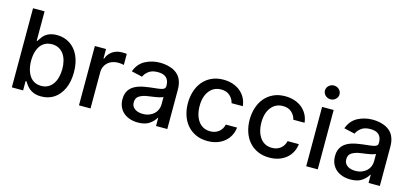

<svg xmlns="http://www.w3.org/2000/svg" viewBox="-64 -1225 3660 1705"><g transform="rotate(15 1766.5 -372.0)"><path d="M79.9 -727.3H186.1V-457H192.5Q197.4 -465.6 204.2 -475.3Q210.9 -485.1 219.5 -496.4Q228 -507.8 239.9 -517.9Q251.8 -528.1 267.6 -535.9Q283.4 -543.7 303.6 -548.1Q323.9 -552.6 349.1 -552.6Q414.8 -552.6 467 -519.2Q492.9 -502.5 513.5 -478.3Q534.1 -454.2 548.5 -422.9Q562.9 -391.7 570.5 -353.9Q578.1 -316.1 578.1 -271.7Q578.1 -184.3 548.7 -120.4Q518.5 -55.4 468 -22.4Q417.6 10.7 350.1 10.7Q322.1 10.7 299.2 4.8Q276.3 -1.1 257.3 -12.8Q238.3 -24.5 222.5 -42.4Q206.7 -60.4 192.5 -84.9H183.6V0H79.9ZM326.3 -79.9Q362.2 -79.9 389.2 -94.6Q416.2 -109.4 434.3 -135.3Q452.4 -161.2 461.6 -196.6Q470.9 -231.9 470.9 -272.7Q470.9 -313.2 461.8 -348Q452.8 -382.8 434.7 -408.2Q416.5 -433.6 389.6 -448Q362.6 -462.4 326.3 -462.4Q299.4 -462.4 278.4 -454.7Q257.5 -447.1 241.7 -433.8Q225.9 -420.5 214.8 -402.2Q203.8 -383.9 196.9 -362.9Q190 -342 187 -318.9Q183.9 -295.8 183.9 -272.7Q183.9 -250 187.1 -226.9Q190.3 -203.8 197.3 -182.4Q204.2 -160.9 215.2 -142.2Q226.2 -123.6 242 -109.7Q257.8 -95.9 278.8 -87.9Q299.7 -79.9 326.3 -79.9Z M697.1 -545.5H799.7V-458.8H805.4Q812.9 -481.5 826.7 -499.1Q840.6 -516.7 858.8 -528.8Q877.1 -540.8 898.8 -547.2Q920.5 -553.6 943.9 -553.6Q949.2 -553.6 955.4 -553.4Q961.6 -553.3 967.9 -553.1Q974.1 -552.9 979.6 -552.4Q985.1 -551.8 989 -551.1V-449.6Q985.8 -450.6 979.9 -451.7Q974.1 -452.8 966.6 -453.8Q959.2 -454.9 950.6 -455.4Q942.1 -456 933.6 -456Q906.2 -456 882.5 -447.3Q858.7 -438.6 841.1 -422.6Q823.5 -406.6 813.4 -383.9Q803.3 -361.2 803.3 -333.1V0H697.1Z M1264.9 -317.1Q1301.8 -321.4 1327.9 -324.2Q1354 -327.1 1370.6 -331.5Q1387.1 -335.9 1394.9 -343.9Q1402.7 -351.9 1402.7 -366.5V-369Q1402.7 -416.9 1377.3 -441.8Q1351.9 -466.6 1299 -466.6Q1245.4 -466.6 1214.8 -443.2Q1183.9 -419.7 1172.2 -390.6L1072.4 -413.4Q1099.1 -487.6 1161.6 -520.2Q1223.7 -552.6 1297.6 -552.6Q1313.6 -552.6 1331.3 -550.8Q1349.1 -549 1367 -544.9Q1384.9 -540.8 1402.5 -534.1Q1420.1 -527.3 1436.1 -517Q1452.4 -506.7 1465.9 -492.5Q1479.4 -478.3 1489 -459.3Q1498.6 -440.3 1503.9 -416.2Q1509.2 -392 1509.2 -362.2V0H1405.5V-74.6H1401.3Q1386 -44.4 1346.9 -16Q1308.2 12.1 1240.1 12.1Q1201.3 12.1 1167.6 1.2Q1133.9 -9.6 1109 -30.7Q1084.2 -51.8 1070 -82.9Q1055.8 -114 1055.8 -154.1Q1055.8 -185.4 1064.1 -208.6Q1072.4 -231.9 1087.2 -248.9Q1101.9 -266 1121.8 -277.7Q1141.7 -289.4 1165 -297.1Q1188.2 -304.7 1213.8 -309.3Q1239.3 -313.9 1264.9 -317.1ZM1159.8 -152.7Q1159.8 -131 1168.7 -115.8Q1177.6 -100.5 1192.3 -91.1Q1207 -81.7 1225.5 -77.4Q1244 -73.2 1263.1 -73.2Q1296.5 -73.2 1322.4 -83.5Q1348.4 -93.8 1366.3 -110.8Q1384.2 -127.8 1393.6 -150.2Q1403.1 -172.6 1403.1 -196.7V-267Q1399.5 -263.5 1390.3 -260.1Q1381 -256.7 1368.8 -253.9Q1356.5 -251.1 1342.5 -248.6Q1328.5 -246.1 1315.2 -244.1Q1301.8 -242.2 1290.3 -240.6Q1278.8 -239 1271.7 -237.9Q1226.2 -232.6 1192.8 -213.8Q1159.8 -195.3 1159.8 -152.7Z M1626.1 -270.2Q1626.1 -327.4 1642.2 -378.7Q1658.4 -430 1690.3 -468.8Q1722.3 -507.5 1769.7 -530Q1817.1 -552.6 1879.3 -552.6Q1925.8 -552.6 1965.2 -539.4Q2004.6 -526.3 2034.1 -502.1Q2063.6 -478 2081.9 -444.2Q2100.1 -410.5 2104.4 -369.3H2001.1Q1992.5 -407.7 1962.4 -435.4Q1932.2 -463.1 1881 -463.1Q1814.6 -463.1 1774.1 -411.9Q1733.3 -360.4 1733.3 -272.7Q1733.3 -249.3 1736.7 -225.9Q1740.1 -202.4 1747.5 -180.9Q1755 -159.4 1766.7 -140.8Q1778.4 -122.2 1794.7 -108.3Q1811.1 -94.5 1832.6 -86.6Q1854 -78.8 1881 -78.8Q1903.8 -78.8 1923.5 -85.2Q1943.2 -91.6 1958.8 -103.7Q1974.4 -115.8 1985.3 -133.2Q1996.1 -150.6 2001.1 -172.6H2104.4Q2100.1 -132.8 2082.7 -99.3Q2065.3 -65.7 2036.4 -41.2Q2007.5 -16.7 1968 -2.8Q1928.6 11 1880.3 11Q1819.2 11 1772 -10.7Q1724.8 -32.3 1692.3 -70.1Q1659.8 -108 1642.9 -159.3Q1626.1 -210.6 1626.1 -270.2Z M2193.9 -270.2Q2193.9 -327.4 2210 -378.7Q2226.2 -430 2258.2 -468.8Q2290.1 -507.5 2337.5 -530Q2384.9 -552.6 2447.1 -552.6Q2493.6 -552.6 2533 -539.4Q2572.4 -526.3 2601.9 -502.1Q2631.4 -478 2649.7 -444.2Q2668 -410.5 2672.2 -369.3H2568.9Q2560.4 -407.7 2530.2 -435.4Q2500 -463.1 2448.9 -463.1Q2382.5 -463.1 2342 -411.9Q2301.1 -360.4 2301.1 -272.7Q2301.1 -249.3 2304.5 -225.9Q2307.9 -202.4 2315.3 -180.9Q2322.8 -159.4 2334.5 -140.8Q2346.2 -122.2 2362.6 -108.3Q2378.9 -94.5 2400.4 -86.6Q2421.9 -78.8 2448.9 -78.8Q2471.6 -78.8 2491.3 -85.2Q2511 -91.6 2526.6 -103.7Q2542.3 -115.8 2553.1 -133.2Q2563.9 -150.6 2568.9 -172.6H2672.2Q2668 -132.8 2650.6 -99.3Q2633.2 -65.7 2604.2 -41.2Q2575.3 -16.7 2535.9 -2.8Q2496.4 11 2448.2 11Q2387.1 11 2339.8 -10.7Q2292.6 -32.3 2260.1 -70.1Q2227.6 -108 2210.8 -159.3Q2193.9 -210.6 2193.9 -270.2Z M2786.2 0V-545.5H2892.4V0ZM2772.7 -692.8Q2772.7 -706.7 2778.2 -718.2Q2783.7 -729.8 2793 -738.3Q2802.2 -746.8 2814.5 -751.6Q2826.7 -756.4 2839.8 -756.4Q2853.3 -756.4 2865.4 -751.6Q2877.5 -746.8 2886.7 -738.3Q2896 -729.8 2901.5 -718.2Q2907 -706.7 2907 -692.8Q2907 -679.3 2901.5 -667.8Q2896 -656.2 2886.5 -647.7Q2877.1 -639.2 2865.1 -634.4Q2853 -629.6 2839.8 -629.6Q2826.7 -629.6 2814.6 -634.4Q2802.6 -639.2 2793.3 -647.7Q2784.1 -656.2 2778.4 -667.8Q2772.7 -679.3 2772.7 -692.8Z M3218.8 -317.1Q3255.7 -321.4 3281.8 -324.2Q3307.9 -327.1 3324.4 -331.5Q3340.9 -335.9 3348.7 -343.9Q3356.5 -351.9 3356.5 -366.5V-369Q3356.5 -416.9 3331.1 -441.8Q3305.8 -466.6 3252.8 -466.6Q3199.2 -466.6 3168.7 -443.2Q3137.8 -419.7 3126.1 -390.6L3026.3 -413.4Q3052.9 -487.6 3115.4 -520.2Q3177.6 -552.6 3251.4 -552.6Q3267.4 -552.6 3285.2 -550.8Q3302.9 -549 3320.8 -544.9Q3338.8 -540.8 3356.4 -534.1Q3373.9 -527.3 3389.9 -517Q3406.2 -506.7 3419.7 -492.5Q3433.2 -478.3 3442.8 -459.3Q3452.4 -440.3 3457.7 -416.2Q3463.1 -392 3463.1 -362.2V0H3359.4V-74.6H3355.1Q3339.8 -44.4 3300.8 -16Q3262.1 12.1 3193.9 12.1Q3155.2 12.1 3121.4 1.2Q3087.7 -9.6 3062.9 -30.7Q3038 -51.8 3023.8 -82.9Q3009.6 -114 3009.6 -154.1Q3009.6 -185.4 3017.9 -208.6Q3026.3 -231.9 3041 -248.9Q3055.8 -266 3075.6 -277.7Q3095.5 -289.4 3118.8 -297.1Q3142 -304.7 3167.6 -309.3Q3193.2 -313.9 3218.8 -317.1ZM3113.6 -152.7Q3113.6 -131 3122.5 -115.8Q3131.4 -100.5 3146.1 -91.1Q3160.9 -81.7 3179.3 -77.4Q3197.8 -73.2 3217 -73.2Q3250.4 -73.2 3276.3 -83.5Q3302.2 -93.8 3320.1 -110.8Q3338.1 -127.8 3347.5 -150.2Q3356.9 -172.6 3356.9 -196.7V-267Q3353.3 -263.5 3344.1 -260.1Q3334.9 -256.7 3322.6 -253.9Q3310.4 -251.1 3296.3 -248.6Q3282.3 -246.1 3269 -244.1Q3255.7 -242.2 3244.1 -240.6Q3232.6 -239 3225.5 -237.9Q3180 -232.6 3146.7 -213.8Q3113.6 -195.3 3113.6 -152.7Z"/></g></svg>

Font: Inter P Medium
Style: Regular
Weight: 500
Designer: Rasmus Andersson
Foundry: rsms
Version: Version 3.018;git-588b23468